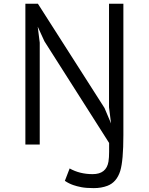

<svg xmlns="http://www.w3.org/2000/svg" viewBox="-20 -767 790 1019"><path d="M349.6 127Q403.3 157.2 471.7 157.2Q544.4 157.2 555.7 90.8Q559.1 68.8 559.1 39.1V-8.3L215.8 -547.9L180.2 -625.5L190.9 -540.5V0H114.7V-747.1H181.2L534.7 -193.8L569.3 -111.8L558.6 -197.8V-747.1H634.8V-49.8Q634.8 85.4 618.2 140.1Q599.1 200.7 549.8 219.2Q517.6 231.4 477.8 231.4Q438 231.4 412.6 226.6Q387.2 221.7 369.1 215.3Q346.2 207.5 324.2 192.9Z"/></svg>

Font: Armata
Style: Regular
Weight: 400
Designer: Viktoriya Grabowska
Foundry: Viktoriya Grabowska
Version: Version 1.003